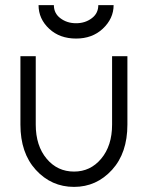

<svg xmlns="http://www.w3.org/2000/svg" viewBox="-20 -720 578 752"><path d="M131 -700Q131 -646 173 -607Q214 -569 278 -569Q341 -569 382 -607Q425 -647 425 -700H365Q365 -668 340 -649Q314 -629 278 -629Q242 -629 216 -649Q191 -668 191 -700ZM60 -500V-232Q60 -121 120 -55Q181 12 270 12Q358 12 419 -55Q479 -121 479 -232V-500H419V-232Q419 -149 376 -98Q334 -48 270 -48Q205 -48 163 -98Q120 -149 120 -232V-500Z"/></svg>

Font: Unageo
Style: Light
Weight: 300
Designer: Richard Sepsi
Foundry: Richard Sepsi
Version: Version 2.000